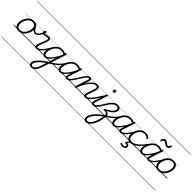

<svg xmlns="http://www.w3.org/2000/svg" viewBox="376 -3087 5683 5683"><g transform="rotate(45 3218.0 -245.5)"><path d="M231 19Q175 19 136.5 -4.5Q98 -28 78.5 -70.5Q59 -113 59 -168Q59 -222 78 -283Q97 -344 134.5 -398Q172 -452 228.5 -485.5Q285 -519 361 -519Q416 -519 454.5 -497Q493 -475 513 -434.5Q533 -394 533 -340Q533 -298 521.5 -249.5Q510 -201 486.5 -153.5Q463 -106 426.5 -67Q390 -28 341.5 -4.5Q293 19 231 19ZM237 -31Q296 -31 340.5 -61Q385 -91 415 -137.5Q445 -184 460 -236Q475 -288 475 -333Q475 -375 461.5 -405.5Q448 -436 421 -452.5Q394 -469 355 -469Q297 -469 252.5 -440Q208 -411 177.5 -365Q147 -319 131 -267Q115 -215 115 -171Q115 -129 129.5 -97Q144 -65 171 -48Q198 -31 237 -31ZM0 486H588V496H0ZM0 -20H588V0H0ZM0 -505H588V-500H0ZM0 -1006H588V-996H0Z M635 -268Q608 -268 583 -281Q558 -294 533.5 -325Q509 -356 482 -410Q476 -423 482 -430Q488 -437 498.5 -437.5Q509 -438 515 -429Q540 -383 561 -358Q582 -333 601 -322.5Q620 -312 639 -312Q659 -312 681.5 -327Q704 -342 729 -374.5Q754 -407 781 -460Q786 -471 795 -474.5Q804 -478 812.5 -475.5Q821 -473 825 -466.5Q829 -460 824 -451Q789 -382 758 -342Q727 -302 697 -285Q667 -268 635 -268ZM589 486V496ZM589 -20V0ZM589 -505V-500ZM589 -1006V-996Z M977 17Q948 17 931 5.5Q914 -6 907 -25Q900 -44 902 -67.5Q904 -91 911 -115Q918 -135 930.5 -166Q943 -197 959 -233.5Q975 -270 989.5 -306.5Q1004 -343 1013 -374Q1025 -416 1017 -434.5Q1009 -453 980 -453Q951 -453 919.5 -445.5Q888 -438 859.5 -430.5Q831 -423 809 -423Q798 -423 789 -431Q780 -439 775 -454Q770 -469 769 -491Q769 -510 775.5 -525Q782 -540 794 -549Q806 -558 823 -558Q835 -558 842.5 -549Q850 -540 850 -526Q850 -517 846.5 -503.5Q843 -490 831 -469Q849 -471 869 -477Q889 -483 910.5 -489Q932 -495 954.5 -499.5Q977 -504 999 -504Q1030 -504 1048.5 -489.5Q1067 -475 1071.5 -445.5Q1076 -416 1064 -372Q1056 -342 1042 -304.5Q1028 -267 1012 -229.5Q996 -192 983 -160.5Q970 -129 965 -109Q954 -71 958 -51Q962 -31 990 -31Q1000 -31 1003.5 -23.5Q1007 -16 1005.5 -7Q1004 2 997 9.5Q990 17 977 17ZM588 486H1156V496H588ZM588 -20H1156V0H588ZM588 -505H1156V-500H588ZM588 -1006H1156V-996H588Z M977 17Q966 17 961 9.5Q956 2 957.5 -7Q959 -16 967.5 -23.5Q976 -31 991 -31Q1016 -31 1048 -51Q1080 -71 1115.5 -108Q1151 -145 1187.5 -195.5Q1224 -246 1258 -307Q1263 -316 1272 -315Q1281 -314 1287 -307.5Q1293 -301 1288 -292Q1251 -222 1212 -165Q1173 -108 1133 -67.5Q1093 -27 1054 -5Q1015 17 977 17ZM1155 486V496ZM1155 -20V0ZM1155 -505V-500ZM1155 -1006V-996Z M1258 515Q1210 515 1183 488.5Q1156 462 1156 422Q1156 388 1170 353.5Q1184 319 1211 283.5Q1238 248 1277.5 210.5Q1317 173 1368 133Q1392 115 1416 97.5Q1440 80 1463.5 63.5Q1487 47 1510 31L1590 -214Q1543 -134 1497 -83Q1451 -32 1408.5 -7.5Q1366 17 1326 17Q1293 17 1267.5 -1Q1242 -19 1228 -52.5Q1214 -86 1214 -131Q1214 -177 1228.5 -229.5Q1243 -282 1271 -333.5Q1299 -385 1339 -427Q1379 -469 1431.5 -494Q1484 -519 1546 -519Q1567 -519 1590 -515Q1613 -511 1635 -502.5Q1657 -494 1677 -482L1682 -498Q1686 -507 1692.5 -511Q1699 -515 1711 -515Q1730 -515 1734.5 -507.5Q1739 -500 1735 -488L1488 271Q1470 324 1448 369Q1426 414 1398.5 446.5Q1371 479 1336 497Q1301 515 1258 515ZM1267 466Q1304 466 1335.5 439.5Q1367 413 1392 367.5Q1417 322 1435 263L1487 103Q1472 114 1456.5 125.5Q1441 137 1425 148.5Q1409 160 1393 172Q1346 210 1312.5 244Q1279 278 1257 308Q1235 338 1224.5 364.5Q1214 391 1214 414Q1214 429 1219.5 440.5Q1225 452 1237 459Q1249 466 1267 466ZM1340 -33Q1379 -33 1428.5 -72.5Q1478 -112 1533.5 -190.5Q1589 -269 1646 -386L1663 -438Q1625 -458 1594.5 -463.5Q1564 -469 1537 -469Q1488 -469 1446.5 -447.5Q1405 -426 1372.5 -390Q1340 -354 1317 -309.5Q1294 -265 1282 -220Q1270 -175 1270 -136Q1270 -106 1278 -82.5Q1286 -59 1301.5 -46Q1317 -33 1340 -33ZM1156 486H1791V496H1156ZM1156 -20H1791V0H1156ZM1156 -505H1791V-500H1156ZM1156 -1006H1791V-996H1156Z M1549 64Q1542 67 1535.5 63Q1529 59 1525.5 52Q1522 45 1523 37Q1524 29 1532 24Q1593 -12 1642.5 -46.5Q1692 -81 1732.5 -115Q1773 -149 1805.5 -185Q1838 -221 1865.5 -261.5Q1893 -302 1917 -348Q1923 -360 1931.5 -360Q1940 -360 1945.5 -352Q1951 -344 1946 -333Q1923 -282 1894.5 -238Q1866 -194 1831.5 -154.5Q1797 -115 1754.5 -78.5Q1712 -42 1660.5 -7.5Q1609 27 1549 64ZM1791 486V496ZM1791 -20V0ZM1791 -505V-500ZM1791 -1006V-996Z M1961 17Q1928 17 1902.5 -1Q1877 -19 1863 -52.5Q1849 -86 1849 -131Q1849 -175 1863.5 -227.5Q1878 -280 1905.5 -331.5Q1933 -383 1973.5 -425.5Q2014 -468 2066 -493.5Q2118 -519 2181 -519Q2217 -519 2257 -507Q2297 -495 2329 -472L2315 -428Q2272 -454 2237 -461.5Q2202 -469 2172 -469Q2123 -469 2081.5 -447.5Q2040 -426 2007.5 -390Q1975 -354 1952 -309.5Q1929 -265 1917 -220Q1905 -175 1905 -136Q1905 -106 1913 -82.5Q1921 -59 1936.5 -46Q1952 -33 1975 -33Q2015 -33 2065.5 -75Q2116 -117 2173.5 -200Q2231 -283 2289 -407L2307 -369Q2244 -236 2184 -150.5Q2124 -65 2068 -24Q2012 17 1961 17ZM2248 17Q2221 17 2205.5 7Q2190 -3 2183.5 -20.5Q2177 -38 2179 -62.5Q2181 -87 2191 -116L2314 -494Q2319 -506 2325.5 -510.5Q2332 -515 2345 -515Q2363 -515 2368 -508Q2373 -501 2369 -489L2246 -117Q2231 -71 2233.5 -51Q2236 -31 2261 -31Q2271 -31 2275.5 -23.5Q2280 -16 2278.5 -7Q2277 2 2269.5 9.5Q2262 17 2248 17ZM1791 486H2426V496H1791ZM1791 -20H2426V0H1791ZM1791 -505H2426V-500H1791ZM1791 -1006H2426V-996H1791Z M2248 17Q2237 17 2233 9.5Q2229 2 2231.5 -7Q2234 -16 2242 -23.5Q2250 -31 2262 -31Q2280 -31 2301 -46Q2322 -61 2347 -91Q2372 -121 2401.5 -165Q2431 -209 2467 -267Q2517 -349 2552 -399Q2587 -449 2613 -475Q2639 -501 2662 -510Q2685 -519 2710 -519Q2720 -519 2722 -511.5Q2724 -504 2720.5 -495Q2717 -486 2711 -478.5Q2705 -471 2699 -471Q2684 -471 2669.5 -464.5Q2655 -458 2635.5 -436.5Q2616 -415 2585.5 -371Q2555 -327 2509 -252Q2464 -176 2427.5 -124Q2391 -72 2360.5 -41.5Q2330 -11 2303 3Q2276 17 2248 17ZM2426 486H2526V496H2426ZM2426 -20H2526V0H2426ZM2426 -505H2526V-500H2426ZM2426 -1006H2526V-996H2426Z M3019 17Q2993 17 2976.5 7Q2960 -3 2954 -20.5Q2948 -38 2950 -62.5Q2952 -87 2962 -116L3040 -344Q3054 -386 3055 -413.5Q3056 -441 3042.5 -455Q3029 -469 3001 -469Q2970 -469 2928.5 -446.5Q2887 -424 2840.5 -375Q2794 -326 2745 -246.5Q2696 -167 2649 -53L2633 -4Q2630 6 2623.5 10.5Q2617 15 2602 15Q2590 15 2582.5 10Q2575 5 2578 -6L2708 -407Q2718 -439 2716 -455Q2714 -471 2696 -471Q2686 -471 2682 -478.5Q2678 -486 2680 -495Q2682 -504 2689.5 -511.5Q2697 -519 2709 -519Q2734 -519 2748.5 -510Q2763 -501 2768.5 -484.5Q2774 -468 2772 -445.5Q2770 -423 2761 -396L2718 -264Q2757 -334 2797 -382.5Q2837 -431 2875 -461.5Q2913 -492 2948.5 -505.5Q2984 -519 3014 -519Q3052 -519 3077.5 -500.5Q3103 -482 3108.5 -442.5Q3114 -403 3093 -340L3017 -117Q3001 -71 3004 -51Q3007 -31 3033 -31Q3043 -31 3047 -23.5Q3051 -16 3049.5 -7Q3048 2 3040.5 9.5Q3033 17 3019 17ZM2526 486H3197V496H2526ZM2526 -20H3197V0H2526ZM2526 -505H3197V-500H2526ZM2526 -1006H3197V-996H2526Z M3019 17Q3008 17 3003 9.5Q2998 2 2999.5 -7Q3001 -16 3009.5 -23.5Q3018 -31 3033 -31Q3061 -31 3094 -54.5Q3127 -78 3170.5 -130Q3214 -182 3272 -267Q3330 -352 3407 -476Q3413 -486 3422.5 -485Q3432 -484 3437.5 -476Q3443 -468 3437 -459Q3352 -318 3291 -225.5Q3230 -133 3184 -80Q3138 -27 3099 -5Q3060 17 3019 17ZM3197 486V496ZM3197 -20V0ZM3197 -505V-500ZM3197 -1006V-996Z M3345 17Q3317 17 3300.5 7Q3284 -3 3277 -21Q3270 -39 3272.5 -63.5Q3275 -88 3284 -117L3408 -494Q3412 -506 3418 -510.5Q3424 -515 3437 -515Q3454 -515 3460 -508.5Q3466 -502 3462 -491L3340 -118Q3325 -72 3327.5 -51.5Q3330 -31 3358 -31Q3369 -31 3373.5 -23.5Q3378 -16 3376 -7Q3374 2 3366.5 9.5Q3359 17 3345 17ZM3498 -683Q3480 -683 3468.5 -692Q3457 -701 3457 -719Q3457 -743 3472 -762.5Q3487 -782 3515 -782Q3532 -782 3543.5 -773Q3555 -764 3555 -745Q3555 -722 3540 -702.5Q3525 -683 3498 -683ZM3197 486H3522V496H3197ZM3197 -20H3522V0H3197ZM3197 -505H3522V-500H3197ZM3197 -1006H3522V-996H3197Z M3344 17Q3333 17 3329 9.5Q3325 2 3327.5 -7Q3330 -16 3338 -23.5Q3346 -31 3358 -31Q3378 -31 3400.5 -45.5Q3423 -60 3448 -89.5Q3473 -119 3503.5 -164Q3534 -209 3570 -271Q3617 -351 3659.5 -400Q3702 -449 3739 -475Q3776 -501 3808.5 -510Q3841 -519 3868 -519Q3878 -519 3882.5 -511.5Q3887 -504 3886 -494.5Q3885 -485 3878.5 -477.5Q3872 -470 3862 -470Q3846 -470 3821.5 -463.5Q3797 -457 3765 -435.5Q3733 -414 3695 -370.5Q3657 -327 3613 -252Q3569 -175 3532.5 -123Q3496 -71 3465 -40.5Q3434 -10 3404.5 3.5Q3375 17 3344 17ZM3522 486H3566V496H3522ZM3522 -20H3566V0H3522ZM3522 -505H3566V-500H3522ZM3522 -1006H3566V-996H3522Z M3546 515Q3514 515 3492 502Q3470 489 3459 466Q3448 443 3448 413Q3448 399 3456 391Q3464 383 3475.5 381.5Q3487 380 3495 385.5Q3503 391 3503 405Q3503 431 3515.5 446Q3528 461 3554 461Q3589 461 3621.5 437.5Q3654 414 3682.5 373Q3711 332 3734 280.5Q3757 229 3773 173Q3789 117 3797 62Q3804 23 3806 -6Q3808 -35 3805 -55.5Q3802 -76 3792.5 -88.5Q3783 -101 3768 -107.5Q3753 -114 3733 -114Q3719 -114 3707 -112.5Q3695 -111 3684 -110Q3672 -109 3665 -114Q3658 -119 3656.5 -127.5Q3655 -136 3659.5 -145Q3664 -154 3676 -159Q3710 -176 3754 -201Q3798 -226 3839.5 -257.5Q3881 -289 3908 -325.5Q3935 -362 3935 -402Q3935 -439 3915 -454.5Q3895 -470 3861 -470Q3849 -470 3844 -477.5Q3839 -485 3840.5 -494.5Q3842 -504 3849 -511.5Q3856 -519 3867 -519Q3896 -519 3918.5 -512Q3941 -505 3957.5 -490.5Q3974 -476 3982.5 -454.5Q3991 -433 3991 -403Q3991 -362 3968.5 -324Q3946 -286 3909.5 -253Q3873 -220 3830 -194Q3787 -168 3745 -150V-149Q3781 -149 3805.5 -137Q3830 -125 3843.5 -99.5Q3857 -74 3859 -35.5Q3861 3 3852 56Q3844 112 3826.5 175Q3809 238 3782.5 298Q3756 358 3721 407.5Q3686 457 3642 486Q3598 515 3546 515ZM3565 486H4030V496H3565ZM3565 -20H4030V0H3565ZM3565 -505H4030V-500H3565ZM3565 -1006H4030V-996H3565Z M3503 405Q3503 417 3495 424.5Q3487 432 3475.5 434Q3464 436 3456 430.5Q3448 425 3448 413Q3448 377 3463 335.5Q3478 294 3508.5 248Q3539 202 3585.5 152.5Q3632 103 3695 52Q3758 1 3838 -52Q3890 -85 3935 -115Q3980 -145 4019.5 -178.5Q4059 -212 4093.5 -253.5Q4128 -295 4156 -350Q4161 -359 4169.5 -359Q4178 -359 4183 -352Q4188 -345 4182 -335Q4152 -271 4116.5 -225Q4081 -179 4040 -143Q3999 -107 3952.5 -75Q3906 -43 3854 -10Q3782 39 3725 86.5Q3668 134 3626 178.5Q3584 223 3556.5 264Q3529 305 3516 340.5Q3503 376 3503 405ZM4030 486V496ZM4030 -20V0ZM4030 -505V-500ZM4030 -1006V-996Z M4200 17Q4167 17 4141.5 -1Q4116 -19 4102 -52.5Q4088 -86 4088 -131Q4088 -175 4102.5 -227.5Q4117 -280 4144.5 -331.5Q4172 -383 4212.5 -425.5Q4253 -468 4305 -493.5Q4357 -519 4420 -519Q4456 -519 4496 -507Q4536 -495 4568 -472L4554 -428Q4511 -454 4476 -461.5Q4441 -469 4411 -469Q4362 -469 4320.5 -447.5Q4279 -426 4246.5 -390Q4214 -354 4191 -309.5Q4168 -265 4156 -220Q4144 -175 4144 -136Q4144 -106 4152 -82.5Q4160 -59 4175.5 -46Q4191 -33 4214 -33Q4254 -33 4304.5 -75Q4355 -117 4412.5 -200Q4470 -283 4528 -407L4546 -369Q4483 -236 4423 -150.5Q4363 -65 4307 -24Q4251 17 4200 17ZM4487 17Q4460 17 4444.5 7Q4429 -3 4422.5 -20.5Q4416 -38 4418 -62.5Q4420 -87 4430 -116L4553 -494Q4558 -506 4564.5 -510.5Q4571 -515 4584 -515Q4602 -515 4607 -508Q4612 -501 4608 -489L4485 -117Q4470 -71 4472.5 -51Q4475 -31 4500 -31Q4510 -31 4514.5 -23.5Q4519 -16 4517.5 -7Q4516 2 4508.5 9.5Q4501 17 4487 17ZM4030 486H4665V496H4030ZM4030 -20H4665V0H4030ZM4030 -505H4665V-500H4030ZM4030 -1006H4665V-996H4030Z M4487 17Q4476 17 4471 9.5Q4466 2 4467.5 -7Q4469 -16 4477.5 -23.5Q4486 -31 4501 -31Q4526 -31 4558 -51Q4590 -71 4625.5 -108Q4661 -145 4697.5 -195.5Q4734 -246 4768 -307Q4773 -316 4782 -315Q4791 -314 4797 -307.5Q4803 -301 4798 -292Q4761 -222 4722 -165Q4683 -108 4643 -67.5Q4603 -27 4564 -5Q4525 17 4487 17ZM4665 486V496ZM4665 -20V0ZM4665 -505V-500ZM4665 -1006V-996Z M4917 17Q4831 17 4785 -35Q4739 -87 4739 -175Q4739 -241 4760.5 -302.5Q4782 -364 4822 -413Q4862 -462 4917 -490.5Q4972 -519 5039 -519Q5095 -519 5136 -498.5Q5177 -478 5197 -447Q5203 -438 5201.5 -431Q5200 -424 5190 -415Q5179 -408 5171 -408Q5163 -408 5156 -416Q5137 -439 5109 -454.5Q5081 -470 5033 -470Q4978 -470 4934.5 -444Q4891 -418 4859.5 -375Q4828 -332 4811.5 -279.5Q4795 -227 4795 -174Q4795 -130 4809.5 -98Q4824 -66 4852 -48.5Q4880 -31 4922 -31Q4933 -31 4937.5 -23.5Q4942 -16 4941 -6.5Q4940 3 4933.5 10Q4927 17 4917 17ZM4665 486H5200V496H4665ZM4665 -20H5200V0H4665ZM4665 -505H5200V-500H4665ZM4665 -1006H5200V-996H4665Z M4916 17Q4907 17 4902.5 10Q4898 3 4898.5 -6.5Q4899 -16 4905 -23.5Q4911 -31 4921 -31Q4980 -31 5044.5 -67.5Q5109 -104 5181.5 -177.5Q5254 -251 5333 -360Q5339 -368 5347.5 -366Q5356 -364 5361.5 -356.5Q5367 -349 5361 -341Q5280 -222 5204.5 -142.5Q5129 -63 5057.5 -23Q4986 17 4916 17ZM5200 486V496ZM5200 -20V0ZM5200 -505V-500ZM5200 -1006V-996Z M4820 264Q4797 264 4770.5 258.5Q4744 253 4726 240Q4719 234 4719.5 225.5Q4720 217 4724 210Q4731 201 4737 199Q4743 197 4751 200Q4765 207 4783.5 212Q4802 217 4825 217Q4856 217 4873 205Q4890 193 4890 168Q4890 143 4872 134Q4854 125 4818 130Q4810 131 4806 128.5Q4802 126 4799 121Q4797 114 4797.5 108.5Q4798 103 4804 94L4868 -4H4912L4841 108L4826 94Q4864 84 4891 91Q4918 98 4932 117Q4946 136 4946 164Q4946 195 4930 217.5Q4914 240 4886 252Q4858 264 4820 264Z M5370 17Q5337 17 5311.5 -1Q5286 -19 5272 -52.5Q5258 -86 5258 -131Q5258 -175 5272.5 -227.5Q5287 -280 5314.5 -331.5Q5342 -383 5382.5 -425.5Q5423 -468 5475 -493.5Q5527 -519 5590 -519Q5626 -519 5666 -507Q5706 -495 5738 -472L5724 -428Q5681 -454 5646 -461.5Q5611 -469 5581 -469Q5532 -469 5490.5 -447.5Q5449 -426 5416.5 -390Q5384 -354 5361 -309.5Q5338 -265 5326 -220Q5314 -175 5314 -136Q5314 -106 5322 -82.5Q5330 -59 5345.5 -46Q5361 -33 5384 -33Q5424 -33 5474.5 -75Q5525 -117 5582.5 -200Q5640 -283 5698 -407L5716 -369Q5653 -236 5593 -150.5Q5533 -65 5477 -24Q5421 17 5370 17ZM5657 17Q5630 17 5614.5 7Q5599 -3 5592.5 -20.5Q5586 -38 5588 -62.5Q5590 -87 5600 -116L5723 -494Q5728 -506 5734.5 -510.5Q5741 -515 5754 -515Q5772 -515 5777 -508Q5782 -501 5778 -489L5655 -117Q5640 -71 5642.5 -51Q5645 -31 5670 -31Q5680 -31 5684.5 -23.5Q5689 -16 5687.5 -7Q5686 2 5678.5 9.5Q5671 17 5657 17ZM5200 486H5835V496H5200ZM5200 -20H5835V0H5200ZM5200 -505H5835V-500H5200ZM5200 -1006H5835V-996H5200Z M5657 17Q5646 17 5641 9.5Q5636 2 5637.5 -7Q5639 -16 5647.5 -23.5Q5656 -31 5671 -31Q5696 -31 5728 -51Q5760 -71 5795.5 -108Q5831 -145 5867.5 -195.5Q5904 -246 5938 -307Q5943 -316 5952 -315Q5961 -314 5967 -307.5Q5973 -301 5968 -292Q5931 -222 5892 -165Q5853 -108 5813 -67.5Q5773 -27 5734 -5Q5695 17 5657 17ZM5835 486V496ZM5835 -20V0ZM5835 -505V-500ZM5835 -1006V-996Z M5510 -649Q5488 -649 5490 -671Q5500 -729 5522.5 -758.5Q5545 -788 5584 -788Q5613 -788 5638.5 -775Q5664 -762 5687 -746Q5710 -730 5731 -717.5Q5752 -705 5771 -705Q5789 -705 5799 -720.5Q5809 -736 5817 -769Q5821 -790 5845 -790Q5858 -790 5862 -785.5Q5866 -781 5864 -769Q5854 -711 5833 -681.5Q5812 -652 5769 -652Q5740 -652 5715 -665Q5690 -678 5667.5 -694Q5645 -710 5624 -722.5Q5603 -735 5583 -735Q5566 -735 5555.5 -720Q5545 -705 5537 -669Q5535 -659 5528.5 -654Q5522 -649 5510 -649Z M6079 19Q6023 19 5984.5 -4.5Q5946 -28 5926.5 -70.5Q5907 -113 5907 -168Q5907 -222 5926 -283Q5945 -344 5982.5 -398Q6020 -452 6076.5 -485.5Q6133 -519 6209 -519Q6264 -519 6302.5 -497Q6341 -475 6361 -434.5Q6381 -394 6381 -340Q6381 -298 6369.5 -249.5Q6358 -201 6334.5 -153.5Q6311 -106 6274.5 -67Q6238 -28 6189.5 -4.5Q6141 19 6079 19ZM6085 -31Q6144 -31 6188.5 -61Q6233 -91 6263 -137.5Q6293 -184 6308 -236Q6323 -288 6323 -333Q6323 -375 6309.5 -405.5Q6296 -436 6269 -452.5Q6242 -469 6203 -469Q6145 -469 6100.5 -440Q6056 -411 6025.5 -365Q5995 -319 5979 -267Q5963 -215 5963 -171Q5963 -129 5977.5 -97Q5992 -65 6019 -48Q6046 -31 6085 -31ZM5835 486H6436V496H5835ZM5835 -20H6436V0H5835ZM5835 -505H6436V-500H5835ZM5835 -1006H6436V-996H5835Z"/></g></svg>

Font: Playwrite CA Guides
Style: Regular
Weight: 400
Designer: Veronika Burian, José Scaglione
Foundry: TypeTogether
Version: Version 1.003